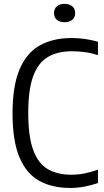

<svg xmlns="http://www.w3.org/2000/svg" viewBox="-20 -942 527 972"><path d="M334.5 9.5Q244.5 9.5 179.2 -26.2Q114 -62 78.8 -144.8Q43.5 -227.5 43.5 -368.5Q43.5 -507 79 -590.8Q114.5 -674.5 181.2 -712Q248 -749.5 342.5 -749.5Q410.5 -749.5 476 -730.5V-663Q441 -674 409.2 -678.2Q377.5 -682.5 344 -682.5Q272.5 -682.5 223.2 -654Q174 -625.5 148.5 -557.5Q123 -489.5 123 -370.5Q123 -249 148.8 -180.8Q174.5 -112.5 223.2 -85Q272 -57.5 341 -57.5Q374.5 -57.5 406.8 -63.8Q439 -70 476 -83V-15.5Q447 -5 410.5 2.2Q374 9.5 334.5 9.5ZM307 -829.5Q283 -829.5 268.2 -841.5Q253.5 -853.5 253.5 -875.5Q253.5 -898 268.2 -910.2Q283 -922.5 307 -922.5Q331 -922.5 345.8 -910.2Q360.5 -898 360.5 -875.5Q360.5 -853.5 345.8 -841.5Q331 -829.5 307 -829.5Z"/></svg>

Font: Encode Sans Cnd
Style: Regular
Weight: 400
Width: 3
Designer: Multiple Designers
Foundry: Impallari Type
Version: Version 3.002; ttfautohint (v1.8.3) -l 8 -r 50 -G 200 -x 14 